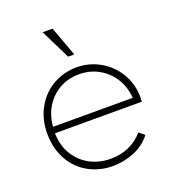

<svg xmlns="http://www.w3.org/2000/svg" viewBox="-130 -793 820 910"><g transform="rotate(-20 280.0 -338.0)"><path d="M286 17Q218 17 162.5 -14Q107 -45 75.5 -102Q44 -159 44 -233Q44 -307 76.5 -364Q109 -421 163.5 -451.5Q218 -482 281 -482Q343 -482 396.5 -452.5Q450 -423 483 -370.5Q516 -318 518 -253Q518 -231 517 -223H79Q81 -157 111 -111Q141 -65 187 -42Q233 -19 286 -19Q338 -19 379.5 -37.5Q421 -56 452 -92L479 -69Q446 -26 393.5 -4.5Q341 17 286 17ZM281 -447Q226 -447 182 -422Q138 -397 111.5 -353.5Q85 -310 81 -255H483Q479 -310 452 -353.5Q425 -397 380.5 -422Q336 -447 281 -447ZM293 -543H262L188 -693H238Z"/></g></svg>

Font: Kreadon
Style: Regular
Weight: 400
Designer: kohakuno
Foundry: StudioGnu
Version: Version 1.000;Glyphs 3.1.2 (3151)